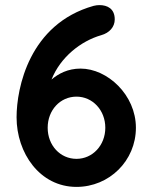

<svg xmlns="http://www.w3.org/2000/svg" viewBox="-20 -723 583 753"><path d="M513 -222C513 -351 401 -454 296 -454C246 -454 209 -434 182 -411C217 -499 297 -562 377 -585C409 -594 430 -617 430 -647C430 -689 401 -703 370 -703C363 -703 355 -702 347 -700C95 -629 45 -378 45 -263C45 -123 136 10 280 10C409 10 513 -93 513 -222ZM167 -222C167 -291 216 -344 280 -344C343 -344 393 -291 393 -222C393 -153 343 -100 280 -100C216 -100 167 -153 167 -222Z"/></svg>

Font: Hotpoint
Style: Bold
Weight: 700
Designer: Andrew Paglinawan, Luciano Perondi, Riccardo Olocco
Foundry: CAST Cooperativa Anonima Servizi Tipografici
Version: Version 1.000;PS 2.1;hotconv 16.6.51;makeotf.lib2.5.65220